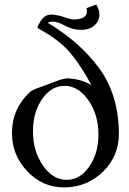

<svg xmlns="http://www.w3.org/2000/svg" viewBox="-20 -799 565 838"><path d="M267.1 -424.3H261.2Q205.6 -424.3 166 -369.6Q124 -311.5 124 -226.6V-224.6Q124 -141.1 165.5 -79.6Q207 -17.1 266.1 -14.2H272.5Q327.6 -14.2 367.2 -68.8Q409.2 -126.5 409.7 -211.4Q409.7 -296.4 367.7 -358.6Q325.7 -420.9 267.1 -424.3ZM209.5 -735.4Q236.3 -732.9 271 -720.7Q289.6 -713.9 306.6 -713.9Q320.8 -713.9 334 -718.3Q359.4 -726.6 359.4 -749.5Q359.4 -755.9 357.4 -763.2L399.9 -779.3Q414.1 -755.4 414.1 -734.9Q414.1 -715.3 401.9 -698.7Q380.4 -670.4 340.3 -668.9H333.5Q294.4 -668.9 258.3 -689.5Q231 -704.6 209.5 -704.6Q200.2 -704.6 192.4 -701.7Q190.9 -701.2 189 -699.2Q329.1 -615.2 412.8 -501.2Q496.6 -387.2 499 -219.2V-216.3Q499 -119.1 432.1 -52.2Q363.8 16.1 265.6 19H259.3Q167 19 100.6 -49.8Q32.2 -120.6 32.2 -217.8V-219.2Q32.7 -324.7 110.8 -397.5Q120.1 -405.8 137.9 -412.1Q155.8 -418.5 190.9 -431.6Q211.4 -439.5 236.8 -448.7Q260.7 -457 275.4 -457H276.9Q332 -454.6 378.9 -427.7Q335.9 -508.3 289.1 -565.4Q242.2 -622.6 152.8 -671.4Q143.6 -676.3 143.6 -681.2Q143.6 -682.6 144.5 -684.1Q147.9 -690.4 153.8 -700.7Q171.9 -735.4 204.1 -735.4Z"/></svg>

Font: Caudex
Style: Regular
Weight: 400
Version: Version 1.04